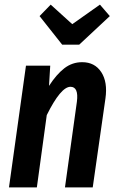

<svg xmlns="http://www.w3.org/2000/svg" viewBox="-20 -814 513 834"><path d="M414.1 -793.9 457 -744.1 324.2 -620.1H250L151.9 -744.1L200.2 -793.9L293.9 -709ZM336.9 -543.9Q391.6 -543.9 419.9 -500.7Q448.2 -457.5 438 -386.2L382.8 0H262.2L314 -372.1Q322.3 -437 286.1 -437Q244.1 -437 183.1 -314L140.1 0H19L92.8 -528.8H198.2L192.9 -440.9Q224.6 -490.2 259 -517.1Q293.5 -543.9 336.9 -543.9Z"/></svg>

Font: Fira Sans Compressed Medium
Style: Italic
Weight: 500
Width: 3
Italic angle: -8°
Designer: Carrois Corporate & Edenspiekermann AG
Foundry: Carrois Corporate GbR & Edenspiekermann AG
Version: Version 4.203;PS 004.203;hotconv 1.0.88;makeotf.lib2.5.64775